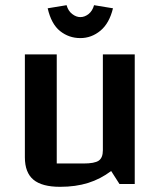

<svg xmlns="http://www.w3.org/2000/svg" viewBox="-20 -710 620 741"><path d="M500 -500V0H441L409 -50Q368 -19 320 -4Q272 11 212 11Q142 11 109 -16.5Q76 -44 76 -103V-500H199V-79H302Q345 -79 361 -90Q377 -101 377 -130V-500ZM290 -563Q246 -563 212 -590Q178 -617 164 -678L237 -690Q243 -668 258.5 -656Q274 -644 290 -644Q307 -644 322 -656Q337 -668 343 -690L416 -678Q402 -620 367.5 -591.5Q333 -563 290 -563Z"/></svg>

Font: Changa Medium
Style: Regular
Weight: 500
Designer: Eduardo Rodriguez Tunni
Foundry: Eduardo Rodriguez Tunni
Version: Version 3.003